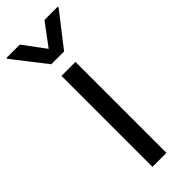

<svg xmlns="http://www.w3.org/2000/svg" viewBox="-287 -789 814 814"><g transform="rotate(-45 119.5 -382.0)"><path d="M76.7 -545.5H160.5V0H76.7ZM119.3 -664.8 193.2 -764.2H272.7V-758.5L157.7 -610.8H81L-34.1 -758.5V-764.2H45.5Z"/></g></svg>

Font: Interop
Style: Regular
Weight: 400
Designer: Rasmus Andersson, Google, Jang Haemin
Foundry: jhaemin
Version: Version 1.008